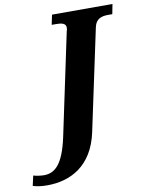

<svg xmlns="http://www.w3.org/2000/svg" viewBox="-249 -784 830 1095"><g transform="rotate(-10 166.0 -237.0)"><path d="M-65 240C70 240 199 175 239 -14L364 -601C374 -648 408 -657 444 -657H469L480 -714H130L118 -657H143C173 -657 200 -653 200 -627C200 -621 199 -612 196 -605L71 -14C38 138 -10 180 -74 180C-92 180 -119 176 -135 171L-148 229C-123 236 -101 240 -65 240Z"/></g></svg>

Font: Noto Serif SemiCondensed Extra
Style: Italic
Weight: 800
Width: 4
Italic angle: -12°
Designer: Monotype Design Team
Foundry: Monotype Imaging Inc.
Version: Version 1.901